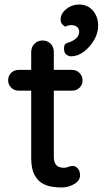

<svg xmlns="http://www.w3.org/2000/svg" viewBox="-20 -829 454 849"><path d="M63 -520H298Q318 -520 331.5 -506.5Q345 -493 345 -473Q345 -454 331.5 -441Q318 -428 298 -428H63Q43 -428 29.5 -441.5Q16 -455 16 -474Q16 -494 29.5 -507Q43 -520 63 -520ZM168 -650Q190 -650 204 -635.5Q218 -621 218 -599V-135Q218 -117 224 -106Q230 -95 240.5 -91Q251 -87 262 -87Q273 -87 281.5 -91Q290 -95 302 -95Q314 -95 324 -84Q334 -73 334 -54Q334 -30 308 -15Q282 0 252 0Q235 0 212 -3Q189 -6 167.5 -18Q146 -30 132 -56.5Q118 -83 118 -131V-599Q118 -621 132.5 -635.5Q147 -650 168 -650ZM414 -714Q414 -683 396 -652Q378 -621 351 -600.5Q324 -580 294 -580Q284 -580 273.5 -587.5Q263 -595 263 -615Q263 -635 275.5 -638.5Q288 -642 300 -648Q314 -655 322 -665.5Q330 -676 330 -690Q330 -702 320.5 -710Q311 -718 296 -718Q290 -718 282.5 -716.5Q275 -715 269 -711Q260 -716 254 -723Q248 -730 248 -744Q249 -770 273.5 -789.5Q298 -809 330 -809Q368 -809 391 -782Q414 -755 414 -714Z"/></svg>

Font: Quicksand Light SemiBold
Style: Regular
Weight: 600
Version: Version 3.006